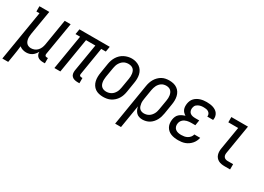

<svg xmlns="http://www.w3.org/2000/svg" viewBox="-32 -1274 3044 2211"><g transform="rotate(30 1489.5 -168.0)"><path d="M-21 205 89 -460H48V-530H179L125 -208Q123 -191 121.5 -174Q120 -157 122 -141Q124 -125 130 -110Q136 -95 146.5 -84Q157 -73 172.5 -67.5Q188 -62 204 -62Q227 -62 249.5 -71Q272 -80 288.5 -98Q305 -116 314 -138Q323 -160 327 -183L384 -530H463L390 -93Q389 -87 390 -81Q391 -75 394.5 -70.5Q398 -66 404 -64Q410 -62 416 -62H431V8H404Q386 8 367.5 3.5Q349 -1 335.5 -12Q322 -23 315 -40Q308 -57 310 -76Q300 -58 286.5 -41.5Q273 -25 256 -13.5Q239 -2 219 3Q199 8 180 8Q155 8 132 0.5Q109 -7 91 -22Q88 9 83.5 40Q79 71 74 102L57 205Z M864 8Q843 8 823 2.5Q803 -3 789 -17Q775 -31 771.5 -51.5Q768 -72 771 -93L832 -460H708L632 0H553L629 -460H568L580 -530H983L971 -460H910L850 -93Q849 -87 849.5 -81Q850 -75 854 -70.5Q858 -66 863.5 -64Q869 -62 875 -62H890V8Z M1202 8Q1174 8 1146.5 1.5Q1119 -5 1097.5 -20Q1076 -35 1061.5 -58Q1047 -81 1041 -107.5Q1035 -134 1035.5 -162.5Q1036 -191 1041 -219L1062 -349Q1066 -374 1074.5 -398.5Q1083 -423 1097 -445.5Q1111 -468 1130.5 -486.5Q1150 -505 1174 -517Q1198 -529 1223 -535Q1248 -541 1273 -541Q1302 -541 1328.5 -533Q1355 -525 1377 -510Q1399 -495 1413.5 -472Q1428 -449 1434 -422.5Q1440 -396 1439.5 -367.5Q1439 -339 1434 -311L1413 -181Q1409 -156 1401 -131.5Q1393 -107 1379 -84.5Q1365 -62 1345 -43.5Q1325 -25 1301.5 -13Q1278 -1 1252.5 3.5Q1227 8 1202 8ZM1204 -62Q1220 -62 1236.5 -66Q1253 -70 1268 -78.5Q1283 -87 1295 -100Q1307 -113 1315.5 -128.5Q1324 -144 1328.5 -160Q1333 -176 1336 -192L1358 -322Q1361 -339 1361.5 -356.5Q1362 -374 1359.5 -390.5Q1357 -407 1350.5 -422.5Q1344 -438 1331.5 -448.5Q1319 -459 1303 -463.5Q1287 -468 1269 -468Q1253 -468 1236.5 -464Q1220 -460 1205.5 -451Q1191 -442 1179.5 -429Q1168 -416 1159.5 -401Q1151 -386 1146.5 -370Q1142 -354 1139 -338L1117 -208Q1115 -191 1114 -173.5Q1113 -156 1115.5 -139.5Q1118 -123 1124.5 -108Q1131 -93 1143 -82.5Q1155 -72 1171 -67Q1187 -62 1204 -62Z M1479 205 1570 -349Q1574 -374 1582 -398Q1590 -422 1603 -444Q1616 -466 1635 -485Q1654 -504 1677 -516.5Q1700 -529 1724.5 -533.5Q1749 -538 1774 -538Q1802 -538 1829 -531.5Q1856 -525 1878 -509.5Q1900 -494 1914 -471.5Q1928 -449 1934 -422.5Q1940 -396 1939.5 -367.5Q1939 -339 1934 -311L1913 -181Q1909 -157 1902 -134Q1895 -111 1883.5 -89.5Q1872 -68 1855 -49Q1838 -30 1817 -17Q1796 -4 1772 2Q1748 8 1725 8Q1702 8 1680.5 1Q1659 -6 1644 -21.5Q1629 -37 1620 -57Q1611 -77 1607 -99L1557 205ZM1705 -62Q1721 -62 1737.5 -66Q1754 -70 1769 -79Q1784 -88 1795.5 -101Q1807 -114 1815.5 -129Q1824 -144 1828.5 -160Q1833 -176 1836 -192L1858 -322Q1861 -339 1861.5 -356.5Q1862 -374 1859.5 -390Q1857 -406 1850.5 -421Q1844 -436 1832.5 -447Q1821 -458 1805 -463Q1789 -468 1772 -468Q1757 -468 1740.5 -464Q1724 -460 1710 -450.5Q1696 -441 1685 -428Q1674 -415 1666.5 -400Q1659 -385 1654.5 -369.5Q1650 -354 1647 -338L1627 -217Q1624 -200 1622.5 -182Q1621 -164 1623 -147.5Q1625 -131 1630 -115Q1635 -99 1645.5 -86.5Q1656 -74 1672 -68Q1688 -62 1705 -62Z M2202 8Q2176 8 2151.5 4.5Q2127 1 2104.5 -8Q2082 -17 2064.5 -32.5Q2047 -48 2036 -69.5Q2025 -91 2022.5 -116Q2020 -141 2024 -166Q2027 -186 2035.5 -205.5Q2044 -225 2060 -239.5Q2076 -254 2095.5 -263.5Q2115 -273 2135 -279Q2119 -288 2106 -301.5Q2093 -315 2086 -332Q2079 -349 2078 -369Q2077 -389 2080 -408Q2083 -428 2091.5 -448Q2100 -468 2115 -483.5Q2130 -499 2149 -510Q2168 -521 2188 -527Q2208 -533 2228.5 -535.5Q2249 -538 2269 -538Q2290 -538 2311.5 -535.5Q2333 -533 2352.5 -527Q2372 -521 2389.5 -510Q2407 -499 2418.5 -483Q2430 -467 2435 -446.5Q2440 -426 2436 -404Q2436 -402 2435.5 -400Q2435 -398 2435 -396H2357Q2357 -397 2357 -398Q2357 -399 2358 -400Q2360 -417 2352.5 -431.5Q2345 -446 2331.5 -454.5Q2318 -463 2301.5 -465.5Q2285 -468 2269 -468Q2257 -468 2245 -467Q2233 -466 2221.5 -462.5Q2210 -459 2199 -453.5Q2188 -448 2178.5 -439.5Q2169 -431 2164 -419.5Q2159 -408 2157 -396Q2154 -378 2158.5 -360Q2163 -342 2176.5 -330.5Q2190 -319 2208 -315Q2226 -311 2245 -311H2299L2288 -241H2234Q2220 -241 2206 -239.5Q2192 -238 2178 -234.5Q2164 -231 2151 -224.5Q2138 -218 2127 -207.5Q2116 -197 2109.5 -184Q2103 -171 2101 -157Q2097 -136 2103 -116Q2109 -96 2124.5 -83.5Q2140 -71 2160 -66.5Q2180 -62 2202 -62Q2221 -62 2241.5 -65.5Q2262 -69 2280.5 -79Q2299 -89 2313 -106Q2327 -123 2331 -143H2409Q2404 -120 2394 -99Q2384 -78 2368.5 -60Q2353 -42 2333 -28Q2313 -14 2291 -6Q2269 2 2246.5 5Q2224 8 2202 8Z M2815 0Q2794 0 2773 -3.5Q2752 -7 2734 -16.5Q2716 -26 2703 -41.5Q2690 -57 2684 -76.5Q2678 -96 2677.5 -117.5Q2677 -139 2681 -160L2731 -460H2600V-530H2821L2758 -149Q2755 -134 2756 -119Q2757 -104 2765 -92.5Q2773 -81 2786.5 -75.5Q2800 -70 2815 -70H2889V0Z"/></g></svg>

Font: Iosevka Slab Oblique
Style: Regular
Weight: 400
Italic angle: -9°
Monospace: yes
Designer: Belleve Invis
Foundry: Belleve Invis
Version: Version 11.1.1; ttfautohint (v1.8.3)